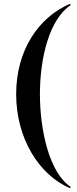

<svg xmlns="http://www.w3.org/2000/svg" viewBox="-20 -820 407 1010"><path d="M352 163C240.5 90.5 190 -133 190 -325C190 -517 240.5 -720.5 352 -793L348 -800C185 -730 65 -558 65 -325C65 -92 185 100 348 170Z"/></svg>

Font: Bodoni* 24pt Medium
Style: Regular
Weight: 500
Version: Version 2.3